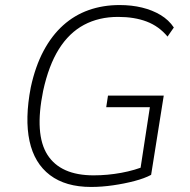

<svg xmlns="http://www.w3.org/2000/svg" viewBox="-20 -733 753 761"><path d="M341 8Q240 8 178 -39Q116 -86 97 -174Q78 -262 102 -387Q120 -470 152.5 -531Q185 -592 230 -632.5Q275 -673 331.5 -693Q388 -713 454 -713Q502 -713 543 -703Q584 -693 616.5 -673.5Q649 -654 669 -624L644 -588Q610 -629 561.5 -647.5Q513 -666 448 -666Q372 -666 313 -634.5Q254 -603 213.5 -538.5Q173 -474 151 -373Q116 -201 168 -119.5Q220 -38 351 -38Q406 -38 460.5 -48Q515 -58 560 -77L532 -34L574 -308H401L408 -354H629L579 -40Q553 -26 513 -15.5Q473 -5 428 1.5Q383 8 341 8Z"/></svg>

Font: Nunito Sans 7pt SemiCondensed ExtraLight
Style: Italic
Weight: 250
Width: 4
Italic angle: -9°
Designer: Vernon Adams
Foundry: Vernon Adams
Version: Version 3.101;gftools[0.9.27]